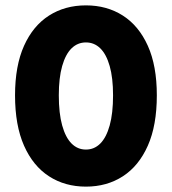

<svg xmlns="http://www.w3.org/2000/svg" viewBox="-20 -683 640 715"><path d="M300 12Q222 12 162.5 -26.5Q103 -65 69.5 -140.5Q36 -216 36 -328Q36 -438 69.5 -512.5Q103 -587 162.5 -625Q222 -663 300 -663Q378 -663 437.5 -625Q497 -587 530.5 -512.5Q564 -438 564 -328Q564 -216 530.5 -140.5Q497 -65 437.5 -26.5Q378 12 300 12ZM300 -126Q331 -126 353.5 -148.5Q376 -171 388.5 -216Q401 -261 401 -328Q401 -393 388.5 -437Q376 -481 353.5 -503Q331 -525 300 -525Q269 -525 246.5 -503Q224 -481 211.5 -437Q199 -393 199 -328Q199 -261 211.5 -216Q224 -171 246.5 -148.5Q269 -126 300 -126Z"/></svg>

Font: Source Code Pro ExtraLight ExtraBold
Style: Regular
Weight: 800
Monospace: yes
Version: Version 1.018;hotconv 1.0.116;makeotfexe 2.5.65601